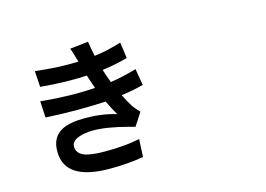

<svg xmlns="http://www.w3.org/2000/svg" viewBox="-106 -984 1711 1233"><g transform="rotate(-15 750.0 -367.0)"><path d="M485.4 44.9Q190.4 44.9 186.5 -143.6Q183.6 -245.1 261.7 -284.2Q314.5 -310.5 413.1 -310.5Q529.3 -310.5 621.1 -281.2Q596.7 -321.3 569.3 -378.9Q476.6 -374 379.9 -374Q274.4 -374 169.9 -379.9L164.1 -489.3Q357.4 -469.7 526.4 -481.4L514.6 -514.6Q511.7 -525.4 503.9 -546.9Q498 -563.5 496.1 -571.3Q354.5 -563.5 187.5 -579.1L180.7 -685.5Q336.9 -667 466.8 -671.9Q459 -699.2 455.1 -711.9Q447.3 -742.2 437.5 -765.6L559.6 -779.3Q562.5 -754.9 572.3 -706.1Q575.2 -689.5 577.1 -680.7Q662.1 -690.4 757.8 -720.7L772.5 -614.3Q698.2 -592.8 603.5 -580.1Q607.4 -566.4 616.2 -540Q617.2 -537.1 618.2 -535.2L633.8 -491.2Q713.9 -502.9 808.6 -530.3L827.1 -420.9Q765.6 -403.3 679.7 -391.6Q681.6 -388.7 684.6 -381.8Q711.9 -329.1 726.6 -306.6Q747.1 -279.3 768.6 -258.8L712.9 -172.9Q703.1 -174.8 675.8 -182.6Q531.2 -221.7 438.5 -220.7Q385.7 -219.7 347.7 -206.1Q297.9 -187.5 297.9 -152.3Q297.9 -107.4 345.7 -87.9Q388.7 -70.3 484.4 -70.3Q617.2 -70.3 714.8 -90.8L709 27.3Q603.5 44.9 485.4 44.9Z"/></g></svg>

Font: Bpmf GenSeki Gothic B
Style: B
Weight: 700
Foundry: But Ko
Version: Version 1.320